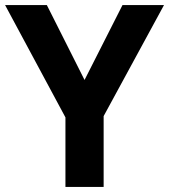

<svg xmlns="http://www.w3.org/2000/svg" viewBox="-20 -800 664 754"><path d="M312 -486 461 -780H624L387 -344V-66H237V-339L0 -780H164Z"/></svg>

Font: Noto Sans Malayalam UI
Style: Regular
Weight: 400
Designer: Jelle Bosma - Monotype Design Team
Foundry: Monotype Imaging Inc.
Version: Version 2.104